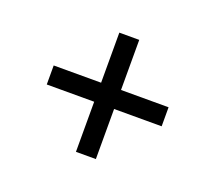

<svg xmlns="http://www.w3.org/2000/svg" viewBox="-78 -683 681 607"><g transform="rotate(20 262.0 -379.5)"><path d="M228.5 -179.5V-348H69V-412H228.5V-580.5H295.5V-412H455.5V-348H295.5V-179.5Z"/></g></svg>

Font: Encode Sans SmCnd
Style: Regular
Weight: 400
Width: 4
Designer: Multiple Designers
Foundry: Impallari Type
Version: Version 3.002; ttfautohint (v1.8.3) -l 8 -r 50 -G 200 -x 14 